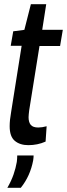

<svg xmlns="http://www.w3.org/2000/svg" viewBox="-20 -681 319 914"><path d="M202 -80 197 -7Q159 10 115 10Q75 10 50.5 -10.5Q26 -31 26 -80Q26 -109 33 -148L83 -463H31L43 -532L96 -539L127 -661H200L181 -539H279L266 -462H168L119 -156Q118 -147 117 -138.5Q116 -130 116 -123Q116 -99 126.5 -86.5Q137 -74 162 -74Q171 -74 181 -75.5Q191 -77 202 -80ZM62 59H140Q140 68 138 82Q124 157 79 213H15Q34 180 44.5 149.5Q55 119 60 90Q62 74 62 59Z"/></svg>

Font: Georama Condensed Medium
Style: Italic
Weight: 500
Width: 3
Italic angle: -9°
Designer: Jean-Baptiste Levee
Foundry: Production Type
Version: Version 1.000